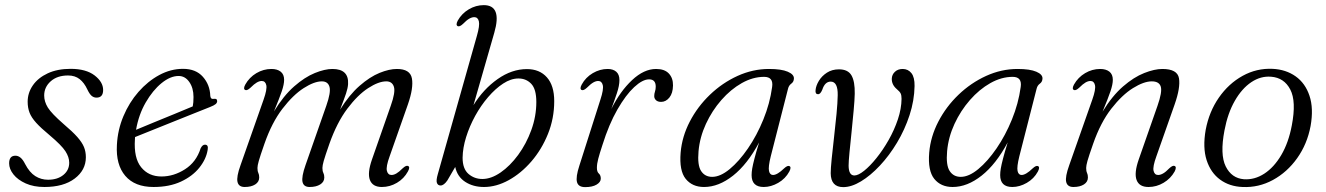

<svg xmlns="http://www.w3.org/2000/svg" viewBox="-20 -738 5298 767"><path d="M172 -20Q209.5 -20 233 -39Q256.5 -58 256.5 -88Q256.5 -110.5 241.2 -134Q226 -157.5 178 -198Q143.5 -226.5 124.5 -247.5Q105.5 -268.5 98 -288Q90.5 -307.5 90.5 -331.5Q90.5 -367 111.2 -397Q132 -427 170.5 -445Q209 -463 262 -463Q323.5 -463 357.8 -436.8Q392 -410.5 392 -378.5Q392 -348 365.5 -348Q354.5 -348 346 -355.2Q337.5 -362.5 329 -380.5Q316.5 -407.5 298 -422Q279.5 -436.5 252 -436.5Q208.5 -436.5 182.5 -413.2Q156.5 -390 156.5 -356.5Q156.5 -332 171.2 -308.2Q186 -284.5 233.5 -243Q269.5 -212.5 288.8 -190.8Q308 -169 315.5 -150.5Q323 -132 323 -110Q323 -58.5 278.5 -24.8Q234 9 157.5 9Q114.5 9 82.8 -5.2Q51 -19.5 33.8 -41.2Q16.5 -63 16.5 -85.5Q16.5 -116 41.5 -116Q52.5 -116 62 -108.2Q71.5 -100.5 80.5 -82.5Q98 -49 121 -34.5Q144 -20 172 -20Z M809.5 -139Q803.5 -102 776.2 -68Q749 -34 702.8 -12.5Q656.5 9 593.5 9Q518.5 9 480.5 -35.5Q442.5 -80 447 -159Q450 -219 473 -273.8Q496 -328.5 533.2 -371Q570.5 -413.5 616.2 -438.2Q662 -463 711 -463Q762.5 -463 790.5 -431.2Q818.5 -399.5 820 -355.5Q821 -341 833.5 -343Q847.5 -345.5 847.5 -334Q847.5 -327.5 841.5 -322.2Q835.5 -317 819 -310.5Q796.5 -301.5 757 -285.8Q717.5 -270 672.2 -251.8Q627 -233.5 586 -217.2Q545 -201 519.5 -190.5Q519 -186 519 -181.5Q514 -107 543.8 -70Q573.5 -33 625 -33Q674 -33 719 -61.8Q764 -90.5 781.5 -145.5Q789 -160.5 799 -160Q813.5 -160 809.5 -139ZM693.5 -434.5Q660.5 -434.5 625.2 -405.8Q590 -377 562 -328.5Q534 -280 523.5 -219.5Q551 -231 592.2 -248Q633.5 -265 675.8 -282.2Q718 -299.5 750 -313Q753 -327 753 -350.5Q753 -386.5 736.2 -410.5Q719.5 -434.5 693.5 -434.5Z M1200.5 -78.5 1283.5 -315.5Q1302.5 -369.5 1296.2 -391.2Q1290 -413 1265.5 -413Q1235.5 -413 1193.2 -386Q1151 -359 1108.5 -303.8Q1066 -248.5 1036.5 -164Q1019 -114 1013.8 -95.2Q1008.5 -76.5 1008.5 -67Q1008.5 -54.5 1012 -47.2Q1015.5 -40 1015.5 -29Q1015.5 -11.5 999.5 -1.2Q983.5 9 957.5 9Q933.5 9 928.8 -11.2Q924 -31.5 941 -78.5L1033 -340Q1047.5 -381 1043.8 -397.8Q1040 -414.5 1025.5 -414.5Q1016.5 -414.5 1006 -408.5Q995.5 -402.5 980.5 -387.5Q967 -375 959.5 -378.5Q950.5 -383 960 -400.5Q976 -429 1004.2 -445.8Q1032.5 -462.5 1064.5 -462.5Q1087.5 -462.5 1101.2 -451.8Q1115 -441 1115 -419Q1115 -401 1105.8 -373.8Q1096.5 -346.5 1074.5 -293Q1112.5 -355.5 1155 -392.8Q1197.5 -430 1237.5 -446.2Q1277.5 -462.5 1308 -462.5Q1374 -462.5 1370.5 -402Q1369.5 -386 1362.5 -365Q1355.5 -344 1338.5 -300Q1375.5 -359.5 1416.5 -395.2Q1457.5 -431 1496.2 -446.8Q1535 -462.5 1565.5 -462.5Q1618.5 -462.5 1625.5 -424.8Q1632.5 -387 1609.5 -321L1536.5 -113.5Q1521.5 -72.5 1525.5 -55.8Q1529.5 -39 1544 -39Q1553 -39 1563.5 -45Q1574 -51 1589 -66Q1602.5 -78.5 1610 -75Q1619.5 -71 1609.5 -53Q1594 -24.5 1565.8 -7.8Q1537.5 9 1505.5 9Q1468.5 9 1457.8 -18.8Q1447 -46.5 1466 -101L1541 -315.5Q1560.5 -370 1553.5 -391.5Q1546.5 -413 1523 -413Q1492.5 -413 1450.8 -386Q1409 -359 1367.5 -303.8Q1326 -248.5 1296 -164Q1278.5 -114 1273.2 -95.2Q1268 -76.5 1268 -67Q1268 -54.5 1271.8 -47.2Q1275.5 -40 1275.5 -29Q1275.5 -11.5 1259.2 -1.2Q1243 9 1217 9Q1193 9 1188.5 -11.2Q1184 -31.5 1200.5 -78.5Z M1885 -594.5Q1897 -636 1893 -652.8Q1889 -669.5 1874.5 -669.5Q1865.5 -669.5 1854.8 -663.5Q1844 -657.5 1829.5 -642.5Q1816 -630 1808.5 -633.5Q1799.5 -638 1808.5 -655.5Q1824.5 -684 1852.8 -700.8Q1881 -717.5 1912.5 -717.5Q1986.5 -717.5 1954.5 -607L1871.5 -318Q1911 -382 1967.8 -422Q2024.5 -462 2085 -462Q2135.5 -462 2164.8 -429Q2194 -396 2194 -334Q2194 -265 2169 -203Q2144 -141 2102.8 -93.2Q2061.5 -45.5 2012 -18.2Q1962.5 9 1913.5 9Q1870 9 1838.5 -11.5Q1807 -32 1798.5 -71L1767 -17Q1753 3 1740 3Q1729.5 3 1725.5 -7Q1721.5 -17 1729 -42.5ZM2051 -424.5Q2021 -424.5 1990 -404.2Q1959 -384 1930 -350.2Q1901 -316.5 1878.2 -275Q1855.5 -233.5 1842 -190.2Q1828.5 -147 1828 -108Q1828 -63.5 1851.5 -43.2Q1875 -23 1907 -23Q1942 -23 1979.8 -49Q2017.5 -75 2050 -119.2Q2082.5 -163.5 2102.5 -218.5Q2122.5 -273.5 2122.5 -330.5Q2122.5 -382 2102.2 -403.2Q2082 -424.5 2051 -424.5Z M2303.5 -378.5Q2294.5 -383 2304 -400.5Q2319.5 -429 2348 -445.8Q2376.5 -462.5 2407.5 -462.5Q2429 -462.5 2441.8 -451.5Q2454.5 -440.5 2454.5 -418Q2454.5 -396 2444.2 -365.2Q2434 -334.5 2422 -302.5Q2457.5 -373.5 2505 -418Q2552.5 -462.5 2601 -462.5Q2635 -462.5 2652 -444.2Q2669 -426 2668.5 -396.5Q2668 -365.5 2654 -348.2Q2640 -331 2621 -331Q2607.5 -331 2600.5 -337.8Q2593.5 -344.5 2593.5 -354Q2593.5 -363.5 2596.5 -372.2Q2599.5 -381 2599.5 -392Q2599.5 -421 2573 -421Q2547 -421 2513.5 -390Q2480 -359 2446.2 -300.2Q2412.5 -241.5 2386.5 -158.5Q2375 -123.5 2369.8 -103.5Q2364.5 -83.5 2364.5 -67.5Q2364.5 -51.5 2372.2 -44.8Q2380 -38 2380 -24.5Q2380 -10.5 2363.2 -0.5Q2346.5 9.5 2317.5 9.5Q2290.5 9.5 2285 -10.5Q2279.5 -30.5 2294.5 -76.5L2378.5 -340Q2392 -381 2388 -397.8Q2384 -414.5 2369.5 -414.5Q2360.5 -414.5 2350 -408.5Q2339.5 -402.5 2324.5 -387.5Q2311 -375 2303.5 -378.5Z M3059 -113.5Q3048.5 -71 3052 -55Q3055.5 -39 3068 -39Q3085 -39 3112.5 -65.5Q3126 -78 3133.5 -74.5Q3142.5 -70.5 3133 -52.5Q3117.5 -24 3088.8 -7.5Q3060 9 3031 9Q2982.5 9 2982.5 -38.5Q2982.5 -50.5 2985 -65.2Q2987.5 -80 2993.8 -104.2Q3000 -128.5 3012.5 -169Q2966 -82 2908.5 -36.5Q2851 9 2792.5 9Q2745.5 9 2719.2 -23.5Q2693 -56 2699 -128.5Q2704.5 -192.5 2735.5 -252.2Q2766.5 -312 2816 -359.5Q2865.5 -407 2926.5 -434.8Q2987.5 -462.5 3052 -462.5Q3101.5 -462.5 3127 -451.5Q3152.5 -440.5 3151.5 -424Q3151 -411 3141 -403.8Q3131 -396.5 3128 -383.5ZM2770.5 -134Q2765.5 -78 2780.8 -54.8Q2796 -31.5 2825 -31.5Q2857.5 -31.5 2895 -62.5Q2932.5 -93.5 2968 -145.2Q3003.5 -197 3029.5 -260.8Q3055.5 -324.5 3064.5 -390.5Q3070.5 -431 3032.5 -431Q2987.5 -431 2943.2 -406Q2899 -381 2861.8 -338.5Q2824.5 -296 2800 -243Q2775.5 -190 2770.5 -134Z M3298.5 -46Q3298.5 -65 3302.5 -104.5Q3306.5 -144 3312 -191.5Q3317.5 -239 3321.8 -283.5Q3326 -328 3326.5 -357.5Q3327.5 -412 3298.5 -412Q3275.5 -412 3265 -380Q3257.5 -361.5 3248 -361.5Q3236 -362 3238 -378Q3239.5 -395.5 3251.2 -415Q3263 -434.5 3283.5 -447.8Q3304 -461 3331.5 -461Q3367.5 -461 3381.5 -436.8Q3395.5 -412.5 3394.5 -363.5Q3394 -338.5 3390.2 -297Q3386.5 -255.5 3381.8 -210.5Q3377 -165.5 3373.5 -128.8Q3370 -92 3370 -76Q3370.5 -37 3393 -37Q3408.5 -37 3432 -55.8Q3455.5 -74.5 3481.2 -106.5Q3507 -138.5 3529.8 -178.5Q3552.5 -218.5 3566.8 -261Q3581 -303.5 3581.5 -343Q3581.5 -357 3578 -364.5Q3574.5 -372 3562.5 -382Q3542 -399.5 3542.5 -423.5Q3543 -440 3555 -451.2Q3567 -462.5 3586 -462.5Q3607.5 -462.5 3620.8 -446Q3634 -429.5 3633.5 -394.5Q3632.5 -336 3613.5 -278Q3594.5 -220 3563.5 -168.2Q3532.5 -116.5 3495 -76.5Q3457.5 -36.5 3419.5 -13.5Q3381.5 9.5 3348.5 9.5Q3299 9.5 3298.5 -46Z M4052 -113.5Q4041.5 -71 4045 -55Q4048.5 -39 4061 -39Q4078 -39 4105.5 -65.5Q4119 -78 4126.5 -74.5Q4135.5 -70.5 4126 -52.5Q4110.5 -24 4081.8 -7.5Q4053 9 4024 9Q3975.5 9 3975.5 -38.5Q3975.5 -50.5 3978 -65.2Q3980.5 -80 3986.8 -104.2Q3993 -128.5 4005.5 -169Q3959 -82 3901.5 -36.5Q3844 9 3785.5 9Q3738.5 9 3712.2 -23.5Q3686 -56 3692 -128.5Q3697.5 -192.5 3728.5 -252.2Q3759.5 -312 3809 -359.5Q3858.5 -407 3919.5 -434.8Q3980.5 -462.5 4045 -462.5Q4094.5 -462.5 4120 -451.5Q4145.5 -440.5 4144.5 -424Q4144 -411 4134 -403.8Q4124 -396.5 4121 -383.5ZM3763.5 -134Q3758.5 -78 3773.8 -54.8Q3789 -31.5 3818 -31.5Q3850.5 -31.5 3888 -62.5Q3925.5 -93.5 3961 -145.2Q3996.5 -197 4022.5 -260.8Q4048.5 -324.5 4057.5 -390.5Q4063.5 -431 4025.5 -431Q3980.5 -431 3936.2 -406Q3892 -381 3854.8 -338.5Q3817.5 -296 3793 -243Q3768.5 -190 3763.5 -134Z M4270 -378.5Q4261 -383 4270.5 -400.5Q4286.5 -429 4314.8 -445.8Q4343 -462.5 4375 -462.5Q4398 -462.5 4411.8 -451.8Q4425.5 -441 4425.5 -419Q4425.5 -401 4416.2 -373.5Q4407 -346 4384.5 -292Q4423 -355 4466.2 -392.5Q4509.5 -430 4550.8 -446.2Q4592 -462.5 4623.5 -462.5Q4683.5 -462.5 4689.8 -425.2Q4696 -388 4672.5 -321L4599.5 -113.5Q4584.5 -72.5 4588.2 -55.8Q4592 -39 4606.5 -39Q4615.5 -39 4626.2 -45Q4637 -51 4651.5 -66Q4665 -78.5 4672.5 -75Q4681.5 -71 4672.5 -53Q4656.5 -24.5 4628.2 -7.8Q4600 9 4568 9Q4531 9 4520.5 -18.8Q4510 -46.5 4529 -101L4604 -315.5Q4623.5 -371 4617 -392Q4610.5 -413 4581 -413Q4549.5 -413 4506 -386Q4462.5 -359 4419.5 -303.8Q4376.5 -248.5 4347 -164Q4329.5 -114 4324.2 -95.2Q4319 -76.5 4319 -67Q4319 -54.5 4322.5 -47.2Q4326 -40 4326 -29Q4326 -11.5 4310 -1.2Q4294 9 4268 9Q4244 9 4239.2 -11.2Q4234.5 -31.5 4251.5 -78.5L4343.5 -340Q4358 -381 4354.2 -397.8Q4350.5 -414.5 4336 -414.5Q4327 -414.5 4316.5 -408.5Q4306 -402.5 4291 -387.5Q4277.5 -375 4270 -378.5Z M5064 -463Q5117 -460.5 5155.8 -433Q5194.5 -405.5 5211.2 -355.2Q5228 -305 5215.5 -234.5Q5202 -162.5 5162 -106.2Q5122 -50 5065 -19Q5008 12 4943.5 9Q4891.5 7 4854 -20.5Q4816.5 -48 4800.2 -98.2Q4784 -148.5 4796.5 -219.5Q4810 -291.5 4849 -347.8Q4888 -404 4944 -435Q5000 -466 5064 -463ZM4949 -22Q4991.5 -19 5030.5 -44.2Q5069.5 -69.5 5098.5 -118.8Q5127.5 -168 5140.5 -237Q5159 -333 5134.5 -380.2Q5110 -427.5 5058 -431.5Q5016.5 -435 4978.8 -409.8Q4941 -384.5 4912.8 -335.2Q4884.5 -286 4871.5 -217Q4853 -120.5 4876.5 -73.2Q4900 -26 4949 -22Z"/></svg>

Font: Fraunces 9pt S000 Light
Style: Italic
Weight: 300
Italic angle: -16°
Version: Version 1.000; ttfautohint (v1.8.3)